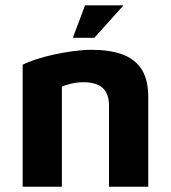

<svg xmlns="http://www.w3.org/2000/svg" viewBox="-20 -709 649 729"><path d="M66 -463.2Q85.1 -473.1 115.8 -483.3Q146.6 -493.5 183.6 -501.6Q220.6 -509.7 258.3 -514.8Q295.9 -519.9 328.1 -519.9Q396.2 -519.9 444.1 -502.6Q492 -485.3 517.5 -446.1Q542.9 -406.8 542.9 -340.4V0H393.9V-309.6Q393.9 -329 388.7 -345.1Q383.5 -361.3 372.2 -372.8Q361 -384.3 342 -390.5Q323.1 -396.8 295.6 -396.8Q273 -396.8 250.2 -391.4Q227.3 -386.1 215 -379.6V0H66ZM256.5 -565.4 303 -688.8H449.1L338.1 -565.4Z"/></svg>

Font: Maven Pro
Style: Regular
Weight: 400
Designer: Joe Prince
Foundry: Joe Prince
Version: Version 2.103